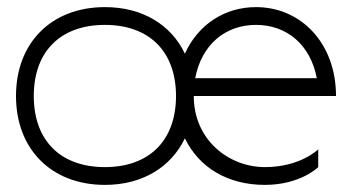

<svg xmlns="http://www.w3.org/2000/svg" viewBox="-20 -520 990 540"><path d="M275 0C381 0 461 -50 500 -131C539 -50 619 0 725 0C825 0 875 -50 875 -50V-100C875 -100 825 -50 725 -50C625 -50 525 -125 525 -250H925C925 -400 825 -500 700 -500C612 -500 537 -451 500 -369C461 -451 380 -500 275 -500C125 -500 25 -400 25 -250C25 -100 125 0 275 0ZM75 -250C75 -375 150 -450 275 -450C400 -450 475 -375 475 -250C475 -125 400 -50 275 -50C150 -50 75 -125 75 -250ZM529 -300C547 -395 614 -450 700 -450C786 -450 853 -395 871 -300Z"/></svg>

Font: LS-VG5000 Light
Style: Regular
Weight: 400
Designer: Justin Bihan, 2021
Foundry: Justin Bihan, 2021
Version: Version 1.000;Glyphs 3.1.2 (3151)